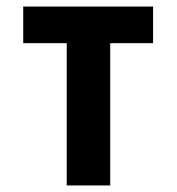

<svg xmlns="http://www.w3.org/2000/svg" viewBox="-20 -567 540 587"><path d="M317 0V-435H448V-547H51V-435H184V0Z"/></svg>

Font: Noto Sans Mono UI Condensed ExtraBold
Style: Regular
Weight: 800
Width: 3
Designer: Monotype Design team
Foundry: Monotype Imaging Inc.
Version: 1.000